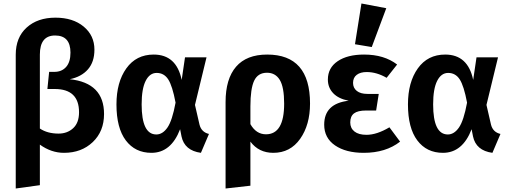

<svg xmlns="http://www.w3.org/2000/svg" viewBox="-20 -858 2912 1098"><path d="M315 -94Q365 -94 398.5 -125Q432 -156 432 -216Q432 -349 293 -349H251L261 -447H291Q333 -447 358 -475Q383 -503 383 -557Q383 -655 295 -655Q208 -655 208 -546V-123Q251 -94 315 -94ZM379 -405Q575 -384 575 -206Q575 -107 510.5 -45.5Q446 16 346 16Q273 16 208 -31V201L70 220V-545Q70 -644 132.5 -700.5Q195 -757 297 -757Q397 -757 458.5 -706Q520 -655 520 -574Q520 -504 483 -461.5Q446 -419 379 -405Z M876 -441Q836 -441 813 -395.5Q790 -350 790 -261Q790 -89 874 -89Q910 -89 937.5 -128.5Q965 -168 984 -271Q966 -367 942 -404Q918 -441 876 -441ZM859 -546Q989 -546 1019 -401L1038 -530H1161L1095 -258L1121 -145Q1132 -102 1175 -92L1129 16Q1035 3 1018 -78L1010 -119Q958 16 846 16Q753 16 699.5 -55Q646 -126 646 -261Q646 -388 702.5 -467Q759 -546 859 -546Z M1501 -90Q1605 -90 1605 -265Q1605 -360 1580 -401Q1555 -442 1507 -442Q1455 -442 1433.5 -396.5Q1412 -351 1412 -250V-148Q1445 -90 1501 -90ZM1508 -546Q1753 -546 1753 -266Q1753 -144 1696.5 -64Q1640 16 1543 16Q1460 16 1412 -48V204L1270 220V-274Q1270 -407 1330 -476.5Q1390 -546 1508 -546Z M2062 -546Q2177 -546 2251 -489L2191 -413Q2134 -446 2077 -446Q2041 -446 2020 -430Q1999 -414 1999 -384Q1999 -355 2020.5 -338Q2042 -321 2081 -321H2146L2131 -226H2074Q2026 -226 2004.5 -209.5Q1983 -193 1983 -158Q1983 -125 2007 -106Q2031 -87 2076 -87Q2135 -87 2207 -130L2268 -48Q2186 16 2060 16Q1958 16 1896 -26.5Q1834 -69 1834 -145Q1834 -266 1974 -282Q1916 -293 1885.5 -325Q1855 -357 1855 -403Q1855 -470 1911 -508Q1967 -546 2062 -546ZM2189 -811 2106 -589 2010 -605 2047 -838Z M2543 -441Q2503 -441 2480 -395.5Q2457 -350 2457 -261Q2457 -89 2541 -89Q2577 -89 2604.5 -128.5Q2632 -168 2651 -271Q2633 -367 2609 -404Q2585 -441 2543 -441ZM2526 -546Q2656 -546 2686 -401L2705 -530H2828L2762 -258L2788 -145Q2799 -102 2842 -92L2796 16Q2702 3 2685 -78L2677 -119Q2625 16 2513 16Q2420 16 2366.5 -55Q2313 -126 2313 -261Q2313 -388 2369.5 -467Q2426 -546 2526 -546Z"/></svg>

Font: FiraSans
Style: Regular
Weight: 600
Designer: Carrois Corporate & Edenspiekermann AG
Foundry: Carrois Corporate GbR & Edenspiekermann AG
Version: Version 3.106;PS 003.106;hotconv 1.0.70;makeotf.lib2.5.58329